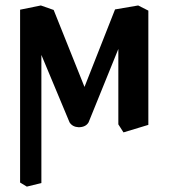

<svg xmlns="http://www.w3.org/2000/svg" viewBox="-20 -466 638 709"><path d="M417 -6.8V-285.2L307.1 -14.2Q296.9 3.4 271 3.9Q247.6 2.9 236.8 -14.2L132.8 -263.2V210L79.1 223.1L54.2 208V-430.2L130.9 -445.8L178.2 -429.2L292 -145Q397.5 -411.6 404.8 -431.2L490.2 -445.8L527.8 -426.8V-4.9L436 22.9Z"/></svg>

Font: Linux Libertine O
Style: Bold
Weight: 700
Designer: Philipp H. Poll
Foundry: Philipp H. Poll
Version: Version 5.0.0